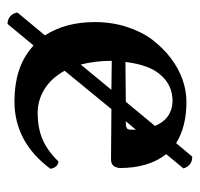

<svg xmlns="http://www.w3.org/2000/svg" viewBox="-30 -464 522 501"><g transform="rotate(90 230.5 -213.0)"><path d="M147.9 -163.1 213.9 -243.2 138.2 -244.1Q138.2 -201.7 147.9 -163.1ZM141.1 -279.8 245.1 -280.8 308.1 -356.9Q290 -400.9 244.1 -402.8Q200.7 -402.8 173.8 -370.1Q148.9 -341.8 141.1 -279.8ZM317.9 -307.1 295.9 -280.8H301.8Q309.6 -280.8 314.9 -284.2Q317.9 -287.1 317.9 -295.9ZM400.9 -105Q416.5 -103.5 419.9 -84Q350.1 9.8 244.1 9.8Q157.2 9.8 105 -34.2Q104 -35.2 101.6 -37.1Q99.1 -39.1 98.1 -40L42 27.8Q29.8 27.8 21.7 20.5Q13.7 13.2 12.2 2L71.8 -69.8Q37.1 -123.5 37.1 -200.2Q37.1 -244.6 49.8 -283.7Q62.5 -322.8 83.7 -350.6Q105 -378.4 131.8 -398.7Q158.7 -418.9 187.7 -429Q216.8 -439 245.1 -439Q310.1 -439 353 -412.1L388.2 -454.1Q412.1 -454.1 418.9 -431.2L381.8 -386.2Q418 -340.3 418 -264.2Q418 -260.7 416 -256.8Q412.6 -242.2 395 -242.2L264.2 -243.2L164.1 -121.1Q183.6 -85.9 212.4 -68.4Q241.2 -50.8 273.9 -50.8Q313 -50.8 342.5 -63.2Q372.1 -75.7 400.9 -105Z"/></g></svg>

Font: Common Serif Medium
Style: Regular
Weight: 500
Designer: Philipp H. Poll, Khaled Hosny
Foundry: Stefan Peev, Context Ltd.
Version: Version 1.026